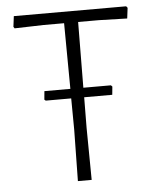

<svg xmlns="http://www.w3.org/2000/svg" viewBox="-49 -680 580 722"><g transform="rotate(-5 241.5 -319.5)"><path d="M371 -348 376 -343 373 -312H267L266 -197L268 0H216L219 -194L218 -312H122L117 -316L120 -348H218L216 -596H138L29 -593L25 -599L30 -639H454L459 -633L454 -593L347 -596H269L267 -348Z"/></g></svg>

Font: Alegreya Sans Light
Style: Regular
Weight: 300
Designer: Juan Pablo del Peral
Foundry: Huerta Tipografica
Version: Version 2.007